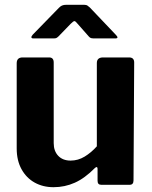

<svg xmlns="http://www.w3.org/2000/svg" viewBox="-20 -769 632 799"><path d="M273.8 -100.7Q304.8 -100.7 332.2 -117.3Q359.6 -133.9 383 -160.1V-506.7Q383 -530 409.1 -530H517.3Q538.4 -530 538.4 -508.9L535.6 -18.3Q535.6 0 519.7 0H401.1Q386 0 386 -16.6V-66.3Q386 -72 383.1 -73.4Q380.1 -74.7 375.1 -70Q332.8 -27.1 291.2 -8.6Q249.7 10 202.8 10Q158.7 10 124.2 -9.2Q89.7 -28.4 69.6 -64.8Q49.5 -101.1 49.5 -151.3V-505.7Q49.5 -530 74.2 -530H184.5Q203.5 -530 203.5 -508.9V-173.3Q203.5 -140.2 222.5 -120.4Q241.4 -100.7 273.8 -100.7ZM349.5 -617.2 303.4 -669.5Q294.2 -681.2 289.7 -681.2Q285.2 -681.2 273.7 -669.5L223.1 -617.2Q216.7 -611.1 212.7 -610.1Q208.8 -609.1 200.2 -609.1H119.1Q111.2 -609.1 110.7 -613.5Q110.2 -617.9 116.3 -624.8L224.6 -735.9Q231 -742.7 237.9 -745.9Q244.7 -749.1 256.7 -749.1H329.6Q339.2 -749.1 344.4 -745.4Q349.7 -741.7 354.1 -737.6L461.4 -624.8Q477 -609.1 459.7 -609.1H373.1Q365.5 -609.1 359.9 -610.2Q354.3 -611.4 349.5 -617.2Z"/></svg>

Font: Libre Franklin Thin
Style: Regular
Weight: 100
Designer: Pablo Impallari, Rodrigo Fuenzalida, Nhung Nguyen
Foundry: Impallari Type
Version: Version 3.000